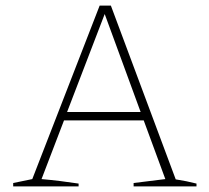

<svg xmlns="http://www.w3.org/2000/svg" viewBox="-20 -664 746 684"><path d="M606 -25Q645 -19 680 -10V0H456V-12L569 -26L492 -235H208L128 -26Q162 -23 194.5 -19Q227 -15 260 -10V0H27V-12L95 -26L335 -644H375ZM219 -265H481L353 -614Z"/></svg>

Font: Piazzolla SC Thin
Style: Regular
Weight: 100
Designer: Juan Pablo del Peral
Foundry: Huerta Tipografica
Version: Version 1.330